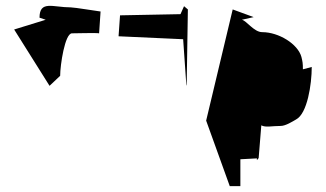

<svg xmlns="http://www.w3.org/2000/svg" viewBox="-20 -555 1107 651"><path d="M28 -455 148 -264 184 -298C184 -334 200 -442 224 -442C232 -442 310 -444 316 -442L321 -516C310 -517 233 -530 220 -530C160 -530 114 -555 114 -495L135 -488Z M382 -432 601 -422 612 -264 613 -269 617 -523 604 -534 592 -507 387 -503Z M679 -146 759 76H795V-15L851 -18V-12L857 -19L866 -130C881 -122 902 -128 932 -128C948 -128 972 -143 984 -150C1022 -170 1037 -269 1037 -328L1007 -320C1007 -340 1006 -346 1002 -362C990 -406 925 -446 869 -446C841 -446 816 -485 800 -488L840 -497L769 -523Z"/></svg>

Font: Corrode
Style: Regular
Weight: 400
Designer: Mew Too
Version: Version 0.532